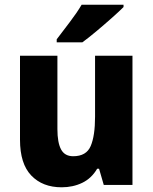

<svg xmlns="http://www.w3.org/2000/svg" viewBox="-20 -786 650 816"><path d="M543 -549V0H421L401 -69H393Q369 -28 329.5 -9Q290 10 242 10Q161 10 113 -40Q65 -90 65 -192V-549H224V-237Q224 -180 239.5 -151Q255 -122 291 -122Q347 -122 365.5 -165.5Q384 -209 384 -290V-549ZM505 -756Q487 -738 455.5 -710Q424 -682 390 -653.5Q356 -625 330 -606H221V-619Q246 -652 276.5 -692Q307 -732 327 -766H505Z"/></svg>

Font: Noto Sans Gurmukhi SemiCondensed ExtraBold
Style: Regular
Weight: 800
Width: 4
Designer: Jelle Bosma - Monotype Design Team
Foundry: Monotype Imaging Inc.
Version: Version 2.004; ttfautohint (v1.8.4.7-5d5b)